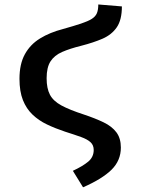

<svg xmlns="http://www.w3.org/2000/svg" viewBox="-20 -600 640 838"><path d="M409 -580.5 512 -572Q512 -513.5 489.8 -481Q467.5 -448.5 427.8 -431.2Q388 -414 335.5 -400.5Q285 -388 251.2 -373.2Q217.5 -358.5 200.5 -332.2Q183.5 -306 183.5 -258.5Q183.5 -214 198 -186.5Q212.5 -159 248 -139.8Q283.5 -120.5 346.5 -100Q396 -83.5 432.2 -66Q468.5 -48.5 488 -22.5Q507.5 3.5 507.5 44Q507.5 100.5 466.8 140.8Q426 181 342.5 217.5L298 145.5Q341 125.5 365 105.5Q389 85.5 389 54.5Q389 33.5 375.2 20.8Q361.5 8 333.8 -2Q306 -12 263.5 -25.5Q221.5 -39.5 185.2 -56.8Q149 -74 122 -99.8Q95 -125.5 80 -163.2Q65 -201 65 -256Q65 -320.5 88.5 -363.2Q112 -406 154.8 -432.2Q197.5 -458.5 255.5 -473.5Q303.5 -487 333.5 -497Q363.5 -507 380 -517.2Q396.5 -527.5 402.8 -542.2Q409 -557 409 -580.5Z"/></svg>

Font: Fira Code Light Medium
Style: Regular
Weight: 500
Monospace: yes
Version: Version 5.002